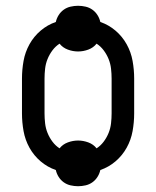

<svg xmlns="http://www.w3.org/2000/svg" viewBox="-20 -592 540 664"><path d="M250 52Q237 52 224 49Q211 46 200.5 38.5Q190 31 183 20Q176 9 173 -4Q144 -14 120.5 -34Q97 -54 82 -81Q67 -108 61.5 -138.5Q56 -169 56 -200V-320Q56 -351 61.5 -381.5Q67 -412 82 -439Q97 -466 120.5 -486Q144 -506 173 -516Q176 -529 183 -540Q190 -551 200.5 -558.5Q211 -566 224 -569Q237 -572 250 -572Q263 -572 276 -569Q289 -566 299.5 -558.5Q310 -551 317 -540Q324 -529 327 -516Q356 -506 379.5 -486Q403 -466 418 -439Q433 -412 438.5 -381.5Q444 -351 444 -320V-200Q444 -169 438.5 -138.5Q433 -108 418 -81Q403 -54 379.5 -34Q356 -14 327 -4Q324 9 317 20Q310 31 299.5 38.5Q289 46 276 49Q263 52 250 52ZM186 -79Q197 -93 214.5 -99.5Q232 -106 250 -106Q268 -106 285.5 -99.5Q303 -93 314 -79Q328 -88 338.5 -102Q349 -116 355.5 -132Q362 -148 364 -165.5Q366 -183 366 -200V-320Q366 -337 364 -354.5Q362 -372 355.5 -388Q349 -404 338.5 -418Q328 -432 314 -441Q303 -427 285.5 -420.5Q268 -414 250 -414Q232 -414 214.5 -420.5Q197 -427 186 -441Q172 -432 161.5 -418Q151 -404 144.5 -388Q138 -372 136 -354.5Q134 -337 134 -320V-200Q134 -183 136 -165.5Q138 -148 144.5 -132Q151 -116 161.5 -102Q172 -88 186 -79Z"/></svg>

Font: Iosevka Curly
Style: Regular
Weight: 400
Monospace: yes
Designer: Belleve Invis
Foundry: Belleve Invis
Version: Version 22.1.2; ttfautohint (v1.8.4)